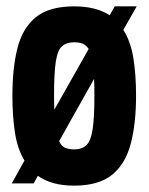

<svg xmlns="http://www.w3.org/2000/svg" viewBox="-20 -574 469 604"><path d="M17 3 57 -69Q35 -105 27 -157Q19 -209 19 -273Q19 -360 35 -423Q51 -486 93 -520Q135 -554 213 -554Q282 -554 325 -526L341 -554H410L368 -480Q391 -444 399.5 -391.5Q408 -339 408 -273Q408 -186 391.5 -122.5Q375 -59 333 -24.5Q291 10 213 10Q142 10 99 -21L86 3ZM150 -273Q150 -248 151 -229L259 -420Q251 -432 240 -436.5Q229 -441 214 -441Q189 -441 175 -428.5Q161 -416 155.5 -380Q150 -344 150 -273ZM214 -104Q237 -104 251 -116.5Q265 -129 271 -165Q277 -201 277 -273Q277 -303 276 -326L166 -130Q173 -114 185 -109Q197 -104 214 -104Z"/></svg>

Font: Georama Condensed
Style: Bold
Weight: 700
Width: 3
Designer: Jean-Baptiste Levee
Foundry: Production Type
Version: Version 1.000